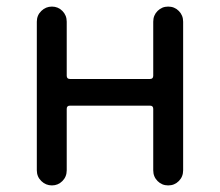

<svg xmlns="http://www.w3.org/2000/svg" viewBox="-20 -563 668 583"><path d="M91.8 -45.9V-497.1Q91.8 -516.6 105.5 -529.8Q119.1 -543 137.7 -543Q156.2 -543 169.4 -529.8Q182.6 -516.6 182.6 -497.1V-333Q182.6 -323.2 192.4 -323.2H435.5Q445.3 -323.2 445.3 -333V-497.1Q445.3 -516.6 458.5 -529.8Q471.7 -543 490.7 -543Q509.8 -543 522.9 -529.8Q536.1 -516.6 536.1 -497.1V-45.9Q536.1 -26.4 522.9 -13.2Q509.8 0 490.7 0Q471.7 0 458.5 -13.2Q445.3 -26.4 445.3 -45.9V-232.4Q445.3 -242.2 435.5 -242.2H192.4Q182.6 -242.2 182.6 -232.4V-45.9Q182.6 -26.4 169.4 -13.2Q156.2 0 137.7 0Q119.1 0 105.5 -13.2Q91.8 -26.4 91.8 -45.9Z"/></svg>

Font: Gen Jyuu GothicX Regular
Style: Regular
Weight: 400
Designer: [Source Han Sans]
Ryoko NISHIZUKA  (kana & ideographs); Paul D. Hunt (Latin, Greek & Cyrillic); Wenlong ZHANG  (bopomofo
Version: Version 1.002.20150607